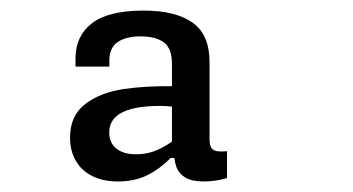

<svg xmlns="http://www.w3.org/2000/svg" viewBox="-20 -795 660 359"><path d="M371.8 -679V-535Q371.8 -524.7 374.7 -519.4Q377.5 -514.2 384.4 -512.6Q391.3 -511 404.5 -512.3V-462Q382.5 -455.7 361 -455.7Q339.2 -455.7 326.9 -462.8Q314.7 -470 310.1 -482.2Q305.5 -494.5 305.5 -511.8L301.5 -517V-675.7Q301.5 -704.3 286.6 -715.6Q271.7 -726.8 243.3 -727Q216.8 -727.2 200.8 -716.8Q184.8 -706.5 184.5 -682.7V-670.5H121.2V-685.8Q121.2 -727.7 151.8 -751.4Q182.3 -775.2 248.2 -775.2Q308.5 -775.2 340.2 -752.6Q371.8 -730 371.8 -679ZM279 -597Q232.7 -597 208.4 -584.8Q184.2 -572.5 184.2 -547.2Q184.2 -528 197.6 -517.2Q211 -506.5 234.7 -506.5Q255.5 -506.5 273.8 -514.4Q292.2 -522.3 311 -537.5L310.8 -499.7H299.2Q279 -479.2 255.4 -467.4Q231.8 -455.7 200.5 -455.7Q173.5 -455.7 153.2 -465.5Q133 -475.3 122 -493.9Q111 -512.5 111 -537.8Q111 -579.3 139.8 -600.8Q168.5 -622.3 211.6 -628.6Q254.7 -634.8 310.3 -633.8L330.8 -591.3Q301.7 -597 279 -597Z"/></svg>

Font: Monaspace Krypton Var
Style: Regular
Weight: 400
Designer: Riley Cran and the Lettermatic Team
Version: Version 1.101 (Monaspace Krypton Var)